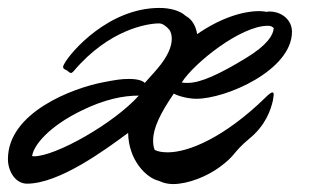

<svg xmlns="http://www.w3.org/2000/svg" viewBox="-117 -446 792 484"><path d="M571 -193 573 -207C573 -211 572 -213 570 -213C566 -213 560 -208 551 -199C449 -100 359 -62 306 -62C292 -62 281 -64 273 -68C270 -75 269 -83 269 -92C269 -123 287 -160 321 -210C334 -203 359 -197 378 -197C453 -197 619 -269 619 -366C619 -396 593 -417 562 -417C559 -417 558 -417 556 -416C550 -417 544 -418 537 -418C494 -418 438 -400 380 -360C377 -379 368 -397 351 -406C336 -420 310 -426 285 -426C157 -426 61 -315 45 -285C43 -282 42 -279 42 -277C42 -273 46 -271 51 -269C55 -266 59 -262 62 -262C64 -262 66 -264 69 -267C158 -372 255 -387 284 -387C293 -387 302 -380 310 -371C314 -365 316 -357 316 -348C316 -329 306 -303 279 -272C270 -261 259 -250 248 -237C242 -243 229 -247 208 -247C190 -247 176 -245 145 -239C65 -224 -97 -162 -97 -45C-97 -14 -78 17 -49 17C31 17 144 -65 206 -111C207 -42 252 3 284 10C294 15 306 18 319 18C358 18 406 -2 437 -25C478 -55 469 -61 511 -96C554 -131 566 -171 571 -193ZM88 -167C147 -196 194 -205 233 -205C169 -134 23 -52 -31 -52C-33 -52 -35 -52 -36 -53C-32 -80 6 -127 88 -167ZM502 -299C436 -259 389 -237 356 -237C351 -237 346 -237 341 -238C373 -288 490 -381 558 -381C565 -381 570 -379 573 -375C572 -358 557 -332 502 -299Z"/></svg>

Font: Oregano
Style: Italic
Weight: 400
Italic angle: -12°
Designer: Astigmatic (AOETI)
Foundry: Astigmatic (AOETI)
Version: Version 1.000